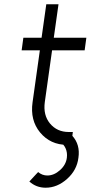

<svg xmlns="http://www.w3.org/2000/svg" viewBox="-20 -676 423 896"><path d="M196 -656 174 -500H89L81 -441H166L132 -199Q120 -115 167 -58Q215 0 293 0H312L320 -60H301Q246 -60 213 -100Q181 -139 189 -199L223 -441H375L383 -500H231L253 -656ZM317 -43 259 -14Q277 -4 286 16Q295 36 292 60Q288 93 260 118Q232 143 201 143Q177 143 158 127Q158 127 147.5 138Q137 149 117 171Q149 200 193 200Q247 200 293 159Q339 118 346 60Q355 -1 317 -43Z"/></svg>

Font: Unageo
Style: Light-Italic
Weight: 300
Designer: Richard Sepsi
Foundry: Richard Sepsi
Version: Version 2.000